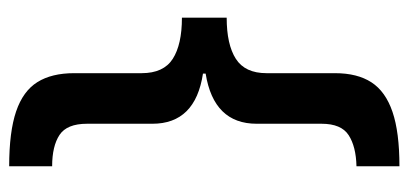

<svg xmlns="http://www.w3.org/2000/svg" viewBox="-262 -492 912 429"><g transform="rotate(90 194.5 -278.0)"><path d="M352 158Q275 158 229.5 142.5Q184 127 164 95Q144 63 144 13V-138Q144 -187 112 -207.5Q80 -228 20 -228V-328Q80 -328 112 -348.5Q144 -369 144 -417V-570Q144 -620 164.5 -651.5Q185 -683 230.5 -698.5Q276 -714 352 -714V-618Q308 -617 282.5 -600.5Q257 -584 257 -540V-395Q257 -299 145 -281V-275Q257 -258 257 -162V-16Q257 29 282 45.5Q307 62 352 62Z"/></g></svg>

Font: Noto Sans Hanifi Rohingya SemiBold
Style: Regular
Weight: 600
Version: Version 2.101